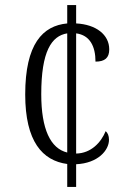

<svg xmlns="http://www.w3.org/2000/svg" viewBox="-20 -734 511 754"><path d="M244 -90V0H279V-89C365 -93 408 -144 408 -185C408 -201 403 -212 395 -219C377 -175 338 -132 279 -131V-603C333 -596 355 -552 355 -492C392 -492 409 -507 409 -540C409 -598 357 -638 279 -642V-714H244V-642C148 -633 79 -562 79 -363C79 -178 147 -103 244 -90ZM244 -603V-135C178 -151 142 -227 142 -364C142 -532 182 -593 244 -603Z"/></svg>

Font: Noto Serif Georgian Condensed Light
Style: Regular
Weight: 300
Width: 3
Designer: Monotype Design Team, Akaki Razmadze
Foundry: Google LLC
Version: Version 2.003